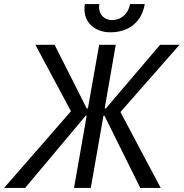

<svg xmlns="http://www.w3.org/2000/svg" viewBox="-61 -919 898 939"><path d="M-41 0H62L358 -353H363L301 0H383L445 -353H450L625 0H725L528 -371L817 -700H722L457 -389H451L505 -700H424L369 -389H363L206 -700H112L286 -375ZM478 -761C574 -761 633 -816 647 -899H575C567 -852 532 -821 487 -821C447 -821 417 -852 425 -899H354C340 -812 402 -761 478 -761Z"/></svg>

Font: Fixel Text 20240404
Style: Italic
Weight: 400
Width: 4
Italic angle: -10°
Designer: AlfaBravo + MacPaw
Foundry: Kyrylo Tkachov, Marchela Mozhyna, Serhii Makarenko, Maria Weinstein, Zakhar Kryvoshyya
Version: Version 1.211;Glyphs 3.2 (3225)